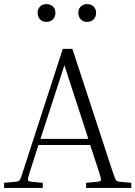

<svg xmlns="http://www.w3.org/2000/svg" viewBox="-20 -919 662 939"><path d="M189 -25V0H0V-25L55 -30Q66 -31 71 -33.5Q76 -36 80.5 -46Q85 -56 92 -79L287 -680H334L531 -79Q539 -56 543 -46Q547 -36 552 -33.5Q557 -31 567 -30L622 -25V0H401V-25L456 -30Q473 -32 474 -38.5Q475 -45 464 -79L421 -210H168L126 -79Q115 -45 116.5 -38.5Q118 -32 134 -30ZM178 -240H412L295 -600ZM207 -812Q188 -812 176 -824.5Q164 -837 164 -856Q164 -875 176 -887Q188 -899 207 -899Q227 -899 239 -887Q251 -875 251 -856Q251 -837 239 -824.5Q227 -812 207 -812ZM406 -812Q387 -812 375 -824.5Q363 -837 363 -856Q363 -875 375 -887Q387 -899 406 -899Q426 -899 438 -887Q450 -875 450 -856Q450 -837 438 -824.5Q426 -812 406 -812Z"/></svg>

Font: Inria Serif Light
Style: Regular
Weight: 300
Designer: Black Foundry Team
Foundry: Black Foundry
Version: Version 1.000; ttfautohint (v1.8.3)